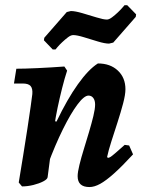

<svg xmlns="http://www.w3.org/2000/svg" viewBox="-20 -722 558 752"><path d="M330.5 10.6Q284.1 10.6 284.1 -31.9Q284.1 -47.6 291 -75.7Q297.8 -103.8 308.2 -137.3Q318.5 -170.9 328.7 -205Q338.8 -239.1 345.7 -267.5Q352.5 -295.9 352.5 -312.4Q352.5 -328.6 345.5 -338.1Q338.4 -347.6 326.6 -347.6Q309.5 -347.6 283.4 -312.7Q257.3 -277.9 226.8 -216.5Q196.3 -155.1 166.6 -75.2L180.5 -250.5L201.3 -245.8Q243.4 -333.8 285.1 -392.1Q326.8 -450.5 363.4 -473.5Q412 -473.5 441.7 -445.5Q471.3 -417.6 471.3 -372.5Q471.3 -351.5 462.2 -316.8Q453 -282.1 440.3 -242.9Q427.6 -203.7 416.1 -167.8Q404.7 -132 399.5 -107.2L402.5 -103.7Q406.6 -103.7 412.4 -107.2Q418.2 -110.7 431.2 -121.9Q444.3 -133.1 468.4 -154.6L485.8 -152.2L501.1 -117.4Q458 -70.6 426.6 -42.6Q395.3 -14.6 372.5 -2Q349.7 10.6 330.5 10.6ZM66.2 8.1 53.4 -7.2Q62 -58.5 70.9 -114.1Q79.8 -169.7 87.6 -220.1Q95.3 -270.4 100.3 -306.2Q105.2 -342 106.6 -353.6Q108.4 -375.5 99.7 -385.2Q91.1 -394.9 69.4 -394.9H34.7L44 -452.8Q74.4 -452.8 126.9 -455.2Q179.4 -457.6 232.1 -461.5L242.9 -445.4Q233.1 -415.6 223.3 -376.8Q213.5 -338 205.5 -299.8Q197.5 -261.5 193.4 -231.9L179.4 -126.6L166.5 -28Q165.6 -20 149.5 -11.6Q133.4 -3.2 110.6 2.5Q87.8 8.1 66.2 8.1ZM186.4 -528.3 152 -564.2 153.5 -574.1 241.5 -674.8 257.5 -678.8Q273.9 -678.8 302.1 -670.6Q330.3 -662.4 357.7 -653.9Q385.2 -645.4 398.7 -645.4Q407 -645.4 418.7 -654.1Q430.4 -662.8 441.6 -673.5Q452.9 -684.3 460.3 -693Q467.8 -701.7 467.8 -701.7H478.2L513.1 -665.9L511.7 -655.9L423.6 -555.2L407.1 -551.2Q390.6 -551.2 362.7 -559.7Q334.9 -568.2 308 -576.4Q281.1 -584.6 266.7 -584.6Q257.7 -584.6 246.2 -575.9Q234.8 -567.2 223.4 -556.5Q211.9 -545.7 204.7 -537Q197.4 -528.3 197.4 -528.3Z"/></svg>

Font: Alegreya
Style: Italic
Weight: 400
Italic angle: -7°
Designer: Juan Pablo del Peral
Foundry: Huerta Tipografica
Version: Version 2.009